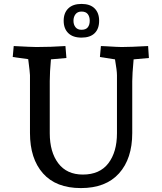

<svg xmlns="http://www.w3.org/2000/svg" viewBox="-20 -945 826 980"><path d="M133 -266V-561Q133 -573 124 -643L45 -654L50 -710Q143 -705 166 -705Q239 -705 314 -710L319 -649L240 -642Q234 -576 234 -531V-265Q234 -169 277.5 -111.5Q321 -54 403 -54Q489 -54 533 -111.5Q577 -169 577 -265V-561Q577 -584 567 -642L490 -654L495 -710L519 -709Q583 -705 601 -705Q644 -705 736 -710L740 -649L662 -642Q655 -565 655 -531V-266Q655 -135 587.5 -60Q520 15 393 15Q266 15 199.5 -60Q133 -135 133 -266ZM305 -839Q305 -879 328.5 -902Q352 -925 396 -925Q440 -925 463 -902Q486 -879 486 -839Q486 -798 463 -775.5Q440 -753 396 -753Q352 -753 328.5 -776Q305 -799 305 -839ZM438 -839Q438 -860 428 -873Q418 -886 396 -886Q376 -886 365.5 -872.5Q355 -859 355 -839Q355 -819 365.5 -806Q376 -793 396 -793Q418 -793 428 -805.5Q438 -818 438 -839Z"/></svg>

Font: Andada Pro Medium
Style: Regular
Weight: 500
Designer: Carolina Giovagnoli
Foundry: Huerta Tipografica
Version: Version 3.005; ttfautohint (v1.8.4)